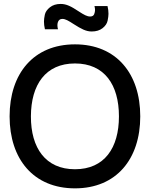

<svg xmlns="http://www.w3.org/2000/svg" viewBox="-20 -966 780 1000"><path d="M457.5 -802C481 -802 500 -808 514.5 -819.5C529 -831 537.5 -844 540.5 -858.5C543.5 -873 545 -884.5 545 -894C545 -906.5 543.5 -920 540 -934.5H472C474 -927 475 -920 475 -913.5C475 -907 473.5 -900 470.5 -892C467 -884 460 -880 449.5 -880C433.5 -880 418 -888.5 389.5 -907C351 -932.5 326 -945.5 296 -945.5C273 -945.5 254.5 -939.5 240 -928C225.5 -916.5 216.5 -903.5 213.5 -889.5C210.5 -875 209 -863.5 209 -854C209 -841.5 210.5 -828 214 -813.5H282C280 -821 279 -828 279 -834.5C279 -839 279.5 -867.5 304.5 -867.5C320.5 -867.5 336 -858.5 364.5 -840C403 -815.5 428 -802 457.5 -802ZM370.5 15C586 15 710.5 -137.5 710.5 -360C710.5 -582.5 586 -735 370.5 -735C154.5 -735 30 -582.5 30 -360C30 -137.5 154.5 15 370.5 15ZM370.5 -84.5C217.5 -84.5 140.5 -195 141 -360C141.5 -525 217.5 -635.5 370.5 -635.5C523.5 -635.5 599.5 -525 599.5 -360C599.5 -195 523.5 -84.5 370.5 -84.5Z"/></svg>

Font: Vela Sans SemBd
Style: Regular
Weight: 600
Designer: Principal design: Mikhail Sharanda - project Manrope.
Design modification: Ravid Balaliev
Foundry: Mikhail Sharanda
Version: Version 1.001